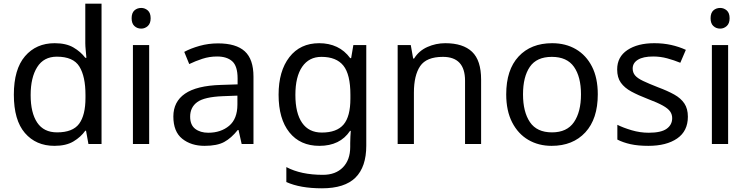

<svg xmlns="http://www.w3.org/2000/svg" viewBox="-20 -780 4049 1040"><path d="M275 10Q175 10 115 -59.5Q55 -129 55 -267Q55 -405 115.5 -475.5Q176 -546 276 -546Q338 -546 377.5 -523Q417 -500 442 -467H448Q447 -480 444.5 -505.5Q442 -531 442 -546V-760H530V0H459L446 -72H442Q418 -38 378 -14Q338 10 275 10ZM289 -63Q374 -63 408.5 -109.5Q443 -156 443 -250V-266Q443 -366 410 -419.5Q377 -473 288 -473Q217 -473 181.5 -416.5Q146 -360 146 -265Q146 -169 181.5 -116Q217 -63 289 -63Z M745 -737Q765 -737 780.5 -723.5Q796 -710 796 -681Q796 -653 780.5 -639Q765 -625 745 -625Q723 -625 708 -639Q693 -653 693 -681Q693 -710 708 -723.5Q723 -737 745 -737ZM788 -536V0H700V-536Z M1161 -545Q1259 -545 1306 -502Q1353 -459 1353 -365V0H1289L1272 -76H1268Q1233 -32 1194.5 -11Q1156 10 1088 10Q1015 10 967 -28.5Q919 -67 919 -149Q919 -229 982 -272.5Q1045 -316 1176 -320L1267 -323V-355Q1267 -422 1238 -448Q1209 -474 1156 -474Q1114 -474 1076 -461.5Q1038 -449 1005 -433L978 -499Q1013 -518 1061 -531.5Q1109 -545 1161 -545ZM1187 -259Q1087 -255 1048.5 -227Q1010 -199 1010 -148Q1010 -103 1037.5 -82Q1065 -61 1108 -61Q1176 -61 1221 -98.5Q1266 -136 1266 -214V-262Z M1709 -546Q1762 -546 1804.5 -526Q1847 -506 1877 -465H1882L1894 -536H1964V9Q1964 124 1905.5 182Q1847 240 1724 240Q1606 240 1531 206V125Q1610 167 1729 167Q1798 167 1837.5 126.5Q1877 86 1877 16V-5Q1877 -17 1878 -39.5Q1879 -62 1880 -71H1876Q1822 10 1710 10Q1606 10 1547.5 -63Q1489 -136 1489 -267Q1489 -395 1547.5 -470.5Q1606 -546 1709 -546ZM1721 -472Q1654 -472 1617 -418.5Q1580 -365 1580 -266Q1580 -167 1616.5 -114.5Q1653 -62 1723 -62Q1804 -62 1841 -105.5Q1878 -149 1878 -246V-267Q1878 -377 1840 -424.5Q1802 -472 1721 -472Z M2392 -546Q2488 -546 2537 -499.5Q2586 -453 2586 -349V0H2499V-343Q2499 -472 2379 -472Q2290 -472 2256 -422Q2222 -372 2222 -278V0H2134V-536H2205L2218 -463H2223Q2249 -505 2295 -525.5Q2341 -546 2392 -546Z M3218 -269Q3218 -136 3150.5 -63Q3083 10 2968 10Q2897 10 2841.5 -22.5Q2786 -55 2754 -117.5Q2722 -180 2722 -269Q2722 -402 2789 -474Q2856 -546 2971 -546Q3044 -546 3099.5 -513.5Q3155 -481 3186.5 -419.5Q3218 -358 3218 -269ZM2813 -269Q2813 -174 2850.5 -118.5Q2888 -63 2970 -63Q3051 -63 3089 -118.5Q3127 -174 3127 -269Q3127 -364 3089 -418Q3051 -472 2969 -472Q2887 -472 2850 -418Q2813 -364 2813 -269Z M3706 -148Q3706 -70 3648 -30Q3590 10 3492 10Q3436 10 3395.5 1Q3355 -8 3324 -24V-104Q3356 -88 3401.5 -74.5Q3447 -61 3494 -61Q3561 -61 3591 -82.5Q3621 -104 3621 -140Q3621 -160 3610 -176Q3599 -192 3570.5 -208Q3542 -224 3489 -244Q3437 -264 3400 -284Q3363 -304 3343 -332Q3323 -360 3323 -404Q3323 -472 3378.5 -509Q3434 -546 3524 -546Q3573 -546 3615.5 -536.5Q3658 -527 3695 -510L3665 -440Q3631 -454 3594 -464Q3557 -474 3518 -474Q3464 -474 3435.5 -456.5Q3407 -439 3407 -409Q3407 -387 3420 -371.5Q3433 -356 3463.5 -341.5Q3494 -327 3545 -307Q3596 -288 3632 -268Q3668 -248 3687 -219.5Q3706 -191 3706 -148Z M3881 -737Q3901 -737 3916.5 -723.5Q3932 -710 3932 -681Q3932 -653 3916.5 -639Q3901 -625 3881 -625Q3859 -625 3844 -639Q3829 -653 3829 -681Q3829 -710 3844 -723.5Q3859 -737 3881 -737ZM3924 -536V0H3836V-536Z"/></svg>

Font: Noto Sans Tifinagh Rhissa Ixa
Style: Regular
Weight: 400
Designer: JamraPatel
Foundry: JamraPatel LLC
Version: Version 2.006; ttfautohint (v1.8.4.7-5d5b)